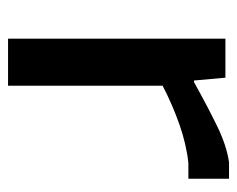

<svg xmlns="http://www.w3.org/2000/svg" viewBox="-76 -513 589 477"><g transform="rotate(90 218.5 -274.5)"><path d="M76 -540H173L180 -462H184Q247 -497 294.5 -520Q342 -543 383 -549H424V-448H385Q338 -443 288.5 -425.5Q239 -408 193 -384V0H76Z"/></g></svg>

Font: Encode Sans Wide
Style: Medium
Weight: 500
Designer: Pablo Impallari, Andres Torresi
Foundry: Pablo Impallari, Andres Torresi
Version: Version 1.000; ttfautohint (v1.00) -l 8 -r 50 -G 200 -x 14 -